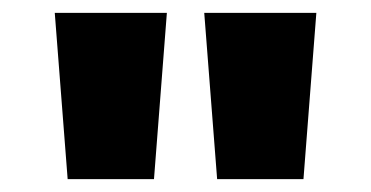

<svg xmlns="http://www.w3.org/2000/svg" viewBox="-20 -820 576 298"><path d="M85 -542H219L239 -800H65ZM317 -542H451L471 -800H297Z"/></svg>

Font: Noto Sans Tamil Black
Style: Regular
Weight: 900
Designer: Jelle Bosma - Monotype Design Team
Foundry: Monotype Imaging Inc.
Version: Version 2.004